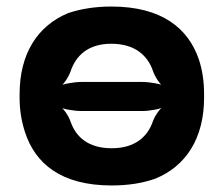

<svg xmlns="http://www.w3.org/2000/svg" viewBox="-20 -558 677 588"><path d="M40 -269V-259C40 -220 46 -185 57 -152C88 -58 166 10 322 10C372 10 417 3 456 -11C549 -49 605 -134 605 -259V-269C605 -308 600 -343 589 -376C557 -470 477 -538 321 -538C272 -538 228 -531 189 -518C95 -479 40 -394 40 -269ZM416 -307H229C207 -307 171 -301 158 -293L160 -289C174 -297 190 -322 196 -339C212 -387 249 -424 321 -424C393 -424 433 -388 449 -339C455 -322 471 -297 485 -289L487 -293C475 -301 438 -307 416 -307ZM229 -218H416C437 -218 472 -224 486 -232L484 -235C470 -227 454 -203 448 -186C432 -139 393 -104 322 -104C250 -104 212 -139 196 -186C190 -203 174 -228 160 -235L158 -232C170 -224 207 -218 229 -218Z"/></svg>

Font: Asimov
Style: EdgeWide
Weight: 500
Designer: Google
Version: Version 2.000980: 2014